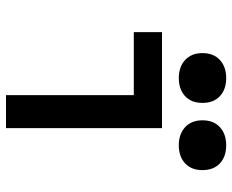

<svg xmlns="http://www.w3.org/2000/svg" viewBox="-87 -687 774 640"><g transform="rotate(90 300.0 -367.0)"><path d="M297 0V-426H87V-520H407V0ZM240 -576Q203 -576 180 -597Q157 -618 157 -655Q157 -692 180 -713Q203 -734 240 -734Q278 -734 300.5 -713Q323 -692 323 -655Q323 -618 300.5 -597Q278 -576 240 -576ZM464 -576Q427 -576 404 -597Q381 -618 381 -655Q381 -692 404 -713Q427 -734 464 -734Q502 -734 524.5 -713Q547 -692 547 -655Q547 -618 524.5 -597Q502 -576 464 -576Z"/></g></svg>

Font: M PLUS Code Latin 60 Medium
Style: Regular
Weight: 500
Width: 7
Monospace: yes
Designer: Coji Morishita
Foundry: UNDERFOREST DESIGN
Version: Version 1.005; ttfautohint (v1.8.3)